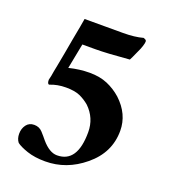

<svg xmlns="http://www.w3.org/2000/svg" viewBox="-111 -649 647 735"><g transform="rotate(20 212.5 -281.5)"><path d="M70.7 -276Q62.7 -276 62.7 -293.3L66.7 -310.7Q69.3 -328 74.7 -354Q80 -380 85.3 -410.7Q90.7 -441.3 96 -470.7Q101.3 -500 106 -524Q110.7 -548 112 -558.7H268Q316 -558.7 349.3 -568Q352 -566.7 356.7 -564.7Q361.3 -562.7 361.3 -556.7Q361.3 -550.7 357.3 -538Q353.3 -525.3 346.7 -512Q332 -478.7 328 -472Q236 -464 190.7 -464H137.3L117.3 -361.3Q160 -372 201.3 -372Q242.7 -372 274 -358.7Q305.3 -345.3 330.7 -322.7Q386.7 -270.7 386.7 -202.7Q386.7 -113.3 313.3 -53.3Q242.7 5.3 156 5.3Q113.3 5.3 82 -5.3Q50.7 -16 37.3 -26.7Q26.7 -40 26.7 -60.7Q26.7 -81.3 38 -96.7Q49.3 -112 70 -112Q90.7 -112 104 -97.3Q117.3 -82.7 128 -69.3Q160 -32 190.7 -32Q273.3 -32 273.3 -156Q273.3 -213.3 232 -253.3Q213.3 -269.3 192 -278.7Q170.7 -288 135.3 -288Q100 -288 70.7 -276Z"/></g></svg>

Font: Ramaraja
Style: Regular
Weight: 400
Designer: Appaji Ambarisha Darbha
Foundry: Andhrapradesh Society for Knowledge Networks
Version: Version 1.0.4; ttfautohint (v1.2.25-373a) -l 7 -r 28 -G 50 -